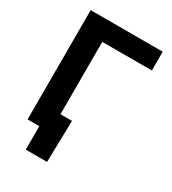

<svg xmlns="http://www.w3.org/2000/svg" viewBox="-210 -839 993 1107"><g transform="rotate(30 286.5 -286.0)"><path d="M541.5 -727.5V-602.5H211.4V0H62V-727.5ZM140.1 156.2V0H98.1V-120.6H288.1L281.7 156.2Z"/></g></svg>

Font: Inter 20pt
Style: Bold
Weight: 700
Version: Version 4.001;git-66647c0bb